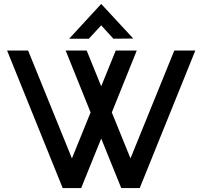

<svg xmlns="http://www.w3.org/2000/svg" viewBox="-20 -957 1025 977"><path d="M495 -937 658 -761 557 -760 495 -828 432 -760H332ZM974 -700 691 0H597L495 -252L393 0H299L16 -700H123L346 -151L441 -385L314 -700H421L495 -518L569 -700H676L549 -385L644 -151L867 -700Z"/></svg>

Font: RailwayAlternate
Style: Regular
Weight: 400
Version: 1.000